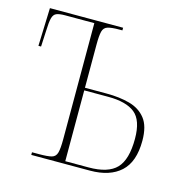

<svg xmlns="http://www.w3.org/2000/svg" viewBox="-85 -619 692 702"><g transform="rotate(15 261.0 -268.0)"><path d="M93 0V-10H119Q152 -10 167 -14Q182 -18 186.5 -34Q191 -50 191 -85V-525H80Q59 -525 48 -520.5Q37 -516 33 -500.5Q29 -485 28 -452L25 -392H15L20 -536H297V-526H286Q256 -526 241.5 -521.5Q227 -517 223 -501Q219 -485 219 -451V-288H302Q350 -288 388.5 -277.5Q427 -267 449.5 -238.5Q472 -210 472 -155Q472 -75 431 -37.5Q390 0 315 0ZM307 -10Q381 -10 412.5 -43Q444 -76 444 -155Q444 -225 411 -251.5Q378 -278 310 -278H219V-10Z"/></g></svg>

Font: Noto Serif Display Condensed Thin
Style: Regular
Weight: 100
Width: 3
Designer: Monotype Design Team
Foundry: Monotype Imaging Inc.
Version: Version 2.009